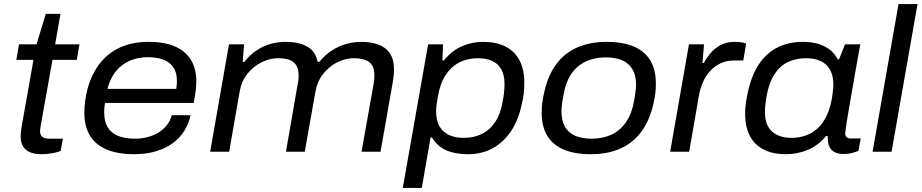

<svg xmlns="http://www.w3.org/2000/svg" viewBox="-20 -743 4512 940"><path d="M184 12Q148 12 125 1.5Q102 -9 91.5 -28.5Q81 -48 81 -77Q81 -86 82.5 -96.5Q84 -107 85 -118L144 -450H60L73 -526H159L204 -675H276L250 -526H369L356 -450H237L180 -132Q179 -124 177.5 -115Q176 -106 176 -101Q176 -83 186.5 -73.5Q197 -64 224 -64H288L277 -4Q265 1 248.5 4.5Q232 8 215 10Q198 12 184 12Z M637 12Q558 12 503.5 -10.5Q449 -33 421 -78Q393 -123 393 -191Q393 -223 397.5 -253Q402 -283 409 -310Q429 -381 468.5 -432Q508 -483 567.5 -510.5Q627 -538 708 -538Q787 -538 839 -514.5Q891 -491 916 -448Q941 -405 941 -345Q941 -327 938.5 -302.5Q936 -278 928 -239H494Q492 -226 491 -215Q490 -204 490 -194Q490 -147 508 -118.5Q526 -90 560 -77Q594 -64 642 -64Q674 -64 703.5 -72Q733 -80 756.5 -94.5Q780 -109 797 -130.5Q814 -152 821 -179H913Q904 -137 882 -102Q860 -67 825 -41.5Q790 -16 742.5 -2Q695 12 637 12ZM506 -308H843Q845 -319 845.5 -329Q846 -339 846 -348Q846 -389 828 -414.5Q810 -440 778 -451.5Q746 -463 704 -463Q655 -463 615 -445.5Q575 -428 547 -393.5Q519 -359 506 -308Z M1009 0 1101 -526H1175L1168 -440H1176Q1206 -477 1239.5 -498.5Q1273 -520 1308.5 -529Q1344 -538 1378 -538Q1443 -538 1484 -515Q1525 -492 1535 -440H1543Q1574 -477 1608 -498Q1642 -519 1678 -528.5Q1714 -538 1749 -538Q1824 -538 1866.5 -506Q1909 -474 1909 -401Q1909 -388 1907.5 -373Q1906 -358 1903 -341L1843 0H1750L1809 -331Q1811 -343 1812 -354Q1813 -365 1813 -374Q1813 -408 1800 -426Q1787 -444 1764 -451Q1741 -458 1712 -458Q1671 -458 1631 -438Q1591 -418 1562 -381Q1533 -344 1524 -293L1472 0H1380L1437 -329Q1440 -342 1441 -352.5Q1442 -363 1442 -373Q1442 -407 1429 -425.5Q1416 -444 1393.5 -451Q1371 -458 1341 -458Q1301 -458 1260.5 -438Q1220 -418 1191 -381.5Q1162 -345 1153 -293L1102 0Z M1952 177 2076 -526H2149L2146 -447H2153Q2191 -494 2240 -516Q2289 -538 2344 -538Q2409 -538 2454 -515.5Q2499 -493 2523 -448.5Q2547 -404 2547 -338Q2547 -314 2544.5 -288Q2542 -262 2535 -235Q2518 -154 2481 -99.5Q2444 -45 2391 -16.5Q2338 12 2271 12Q2231 12 2196.5 3.5Q2162 -5 2136.5 -23.5Q2111 -42 2095 -70H2088L2045 177ZM2250 -68Q2300 -68 2339.5 -87.5Q2379 -107 2405.5 -147.5Q2432 -188 2442 -252Q2446 -273 2447.5 -287.5Q2449 -302 2449.5 -312.5Q2450 -323 2450 -332Q2450 -376 2434 -404Q2418 -432 2389 -445Q2360 -458 2319 -458Q2269 -458 2229 -437.5Q2189 -417 2162 -376Q2135 -335 2124 -272Q2121 -254 2119 -241.5Q2117 -229 2116 -219Q2115 -209 2115 -200Q2115 -152 2132.5 -123Q2150 -94 2180.5 -81Q2211 -68 2250 -68Z M2872 12Q2794 12 2740.5 -10.5Q2687 -33 2659.5 -78Q2632 -123 2632 -192Q2632 -218 2635.5 -243.5Q2639 -269 2645 -294Q2664 -377 2705 -431Q2746 -485 2808 -511.5Q2870 -538 2950 -538Q3029 -538 3082.5 -515.5Q3136 -493 3163.5 -447.5Q3191 -402 3191 -333Q3191 -310 3188.5 -287Q3186 -264 3180 -240Q3162 -155 3120.5 -99Q3079 -43 3017 -15.5Q2955 12 2872 12ZM2876 -64Q2931 -64 2974 -84Q3017 -104 3045.5 -146Q3074 -188 3085 -253Q3089 -274 3090.5 -287.5Q3092 -301 3093 -311Q3094 -321 3094 -329Q3094 -375 3076 -404.5Q3058 -434 3025.5 -448Q2993 -462 2946 -462Q2891 -462 2848 -442Q2805 -422 2777 -381Q2749 -340 2738 -274Q2734 -253 2732 -239Q2730 -225 2729.5 -215.5Q2729 -206 2729 -197Q2729 -151 2746.5 -121.5Q2764 -92 2797 -78Q2830 -64 2876 -64Z M3261 0 3353 -526H3427L3419 -435H3426Q3438 -458 3457.5 -481.5Q3477 -505 3506.5 -521.5Q3536 -538 3575 -538Q3593 -538 3608 -536Q3623 -534 3633 -530L3619 -447H3575Q3536 -447 3506.5 -432.5Q3477 -418 3455.5 -394Q3434 -370 3421 -339.5Q3408 -309 3402 -276L3354 0Z M3826 12Q3764 12 3719.5 -10.5Q3675 -33 3651.5 -77Q3628 -121 3628 -187Q3628 -213 3631.5 -238Q3635 -263 3641 -290Q3659 -375 3696.5 -430Q3734 -485 3788 -511.5Q3842 -538 3910 -538Q3951 -538 3983.5 -529Q4016 -520 4041 -501Q4066 -482 4081 -453H4088L4117 -526H4192L4170 -405Q4163 -363 4155.5 -320.5Q4148 -278 4141 -239Q4134 -200 4129 -168Q4124 -136 4121 -115.5Q4118 -95 4118 -90Q4118 -78 4125 -71.5Q4132 -65 4147 -65H4194L4183 -5Q4173 0 4153 5.5Q4133 11 4109 11Q4079 11 4060.5 -1.5Q4042 -14 4036 -37Q4034 -46 4033 -56Q4032 -66 4032 -77L4025 -78Q3988 -32 3936.5 -10Q3885 12 3826 12ZM3857 -68Q3890 -68 3921.5 -78.5Q3953 -89 3979 -111Q4005 -133 4023.5 -169Q4042 -205 4052 -256Q4055 -274 4056.5 -287Q4058 -300 4059 -310Q4060 -320 4060 -329Q4060 -372 4044 -401Q4028 -430 3998 -444Q3968 -458 3925 -458Q3877 -458 3838 -439.5Q3799 -421 3772 -380Q3745 -339 3733 -273Q3730 -252 3728 -238Q3726 -224 3725.5 -213.5Q3725 -203 3725 -194Q3725 -131 3759.5 -99.5Q3794 -68 3857 -68Z M4252 0 4379 -723H4472L4345 0Z"/></svg>

Font: Archivo SemiExpanded
Style: Italic
Weight: 400
Width: 6
Italic angle: -10°
Designer: Hector Gatti
Foundry: Omnibus-Type
Version: Version 2.001